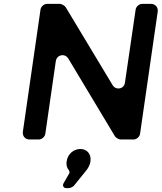

<svg xmlns="http://www.w3.org/2000/svg" viewBox="-20 -720 834 991"><path d="M759 -700H714C698 -700 682 -686 680 -670L625 -294C621 -260 578 -252 561 -281L319 -683C314 -691 298 -700 289 -700H223C207 -700 191 -686 189 -670L98 -40C95 -18 110 0 132 0H180C196 0 212 -14 214 -30L268 -404C273 -438 315 -447 333 -417L573 -17C578 -9 593 0 603 0H669C685 0 701 -14 703 -30L794 -660C797 -682 782 -700 759 -700ZM395 49C359 49 329 76 324 113C321 130 325 146 335 158C338 161 340 170 338 174L308 226C301 238 308 251 322 251H335C342 251 358 244 362 238L421 165C435 149 444 132 447 113C452 73 427 49 395 49Z"/></svg>

Font: Trueno
Style: RoundIt
Weight: 400
Designer: Julieta Ulanovsky, Jasper
Foundry: Julieta Ulanovsky, Cannot Into Space Fonts
Version: Version 3.001